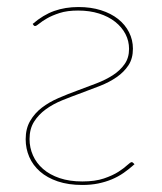

<svg xmlns="http://www.w3.org/2000/svg" viewBox="-20 -518 460 546"><path d="M362.5 -51Q347.5 -37.5 331.8 -26.5Q316 -15.5 298 -8Q280 -0.5 259.2 3.8Q238.5 8 214 8Q174.5 8 144.2 -2.2Q114 -12.5 93.8 -30.2Q73.5 -48 63.2 -71.8Q53 -95.5 53 -122Q53 -152.5 65.8 -174.2Q78.5 -196 99 -211.8Q119.5 -227.5 146 -239Q172.5 -250.5 200 -260.5Q227.5 -270.5 254 -280.8Q280.5 -291 301 -304.2Q321.5 -317.5 334.2 -335.5Q347 -353.5 347 -379Q347 -401.5 336.8 -421.2Q326.5 -441 307.5 -456Q288.5 -471 261.8 -479.5Q235 -488 202 -488Q171 -488 149.5 -481Q128 -474 113.8 -465.8Q99.5 -457.5 91.5 -450.8Q83.5 -444 79.5 -444Q76.5 -444 75 -447L73 -450Q102.5 -475.5 134 -486.8Q165.5 -498 203 -498Q238.5 -498 267 -489Q295.5 -480 315.8 -464Q336 -448 347 -426.2Q358 -404.5 358 -379.5Q358 -351.5 345.2 -332.2Q332.5 -313 312 -298.8Q291.5 -284.5 265 -274Q238.5 -263.5 211 -253.5Q183.5 -243.5 157 -232.8Q130.5 -222 110 -207Q89.5 -192 76.8 -171.8Q64 -151.5 64 -122.5Q64 -98 73.8 -76Q83.5 -54 102.5 -37.5Q121.5 -21 149.5 -11.5Q177.5 -2 214 -2Q250.5 -2 275.5 -10.5Q300.5 -19 316.8 -29.5Q333 -40 342 -48.5Q351 -57 355 -57Q356.5 -57 359.5 -54L362.5 -51Z"/></svg>

Font: Lato Hairline
Style: Regular
Weight: 100
Designer: Lukasz Dziedzic
Foundry: tyPoland Lukasz Dziedzic
Version: Version 2.007; 2014-02-27